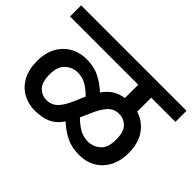

<svg xmlns="http://www.w3.org/2000/svg" viewBox="-113 -846 1015 1015"><g transform="rotate(45 394.0 -338.5)"><path d="M0 -539V-622H788V-539H607V-434Q661 -418 695.5 -370.5Q730 -323 730 -247Q730 -161 681 -108Q632 -55 550 -55Q496 -55 455 -75Q414 -95 376 -130Q344 -85 305.5 -70Q267 -55 221 -55Q172 -55 131.5 -77Q91 -99 67 -142.5Q43 -186 43 -250Q43 -338 93.5 -390Q144 -442 224 -442Q276 -442 317 -422Q358 -402 396 -367Q422 -403 450 -419Q478 -435 510 -439V-539ZM417 -205Q416 -202 414 -199Q444 -169 472.5 -153.5Q501 -138 534 -138Q573 -138 603 -164Q633 -190 633 -251Q633 -310 607.5 -334.5Q582 -359 549 -359Q511 -359 486 -333Q461 -307 437 -250ZM140 -246Q140 -187 165.5 -162.5Q191 -138 223 -138Q261 -138 286.5 -163.5Q312 -189 336 -247L355 -292Q357 -296 358 -298Q328 -328 300 -343.5Q272 -359 239 -359Q200 -359 170 -332.5Q140 -306 140 -246Z"/></g></svg>

Font: Noto Sans Medium
Style: Regular
Weight: 500
Designer: Monotype Design Team
Foundry: Monotype Imaging Inc.
Version: Version 2.007